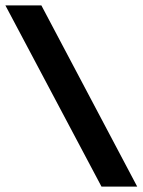

<svg xmlns="http://www.w3.org/2000/svg" viewBox="-22 -695 531 715"><path d="M-2 -675H132L489 0H356Z"/></svg>

Font: Secular One
Style: Regular
Weight: 400
Designer: Michal Sahar
Foundry: Hagilda
Version: Version 1.000